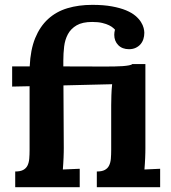

<svg xmlns="http://www.w3.org/2000/svg" viewBox="-20 -775 707 795"><path d="M582 -160.6Q582 -153.3 581.8 -143.1Q581.5 -132.8 581.1 -121.1Q580.6 -109.4 579.8 -96.9Q579.1 -84.5 578.1 -73.2L643.1 -76.2V0H380.9V-64.9Q401.9 -64.9 413.8 -71.3Q425.8 -77.6 431.6 -89.4Q437.5 -101.1 439 -117.4Q440.4 -133.8 440.4 -153.8V-338.9Q440.4 -356.9 441.2 -380.4Q441.9 -403.8 444.3 -426.3L242.7 -421.4L244.1 -162.6Q244.1 -155.3 243.9 -144.8Q243.7 -134.3 243.2 -122.1Q242.7 -109.9 241.9 -97.2Q241.2 -84.5 240.2 -73.2L310.1 -76.2V0H43V-64.9Q64 -64.9 75.9 -71.3Q87.9 -77.6 93.8 -89.4Q99.6 -101.1 101.1 -117.4Q102.5 -133.8 102.5 -153.8V-418L30.3 -416.5V-500H103Q106 -568.8 125.7 -617.2Q145.5 -665.5 179.2 -696.3Q212.9 -727.1 259.3 -741Q305.7 -754.9 362.3 -754.9Q409.2 -754.9 443.6 -748.5Q478 -742.2 502 -732.2Q525.9 -722.2 540.8 -709.5Q555.7 -696.8 563.7 -683.8Q571.8 -670.9 574.7 -659.2Q577.6 -647.5 577.6 -639.2Q577.6 -625.5 573.7 -613.3Q569.8 -601.1 561.8 -591.8Q553.7 -582.5 541.7 -576.9Q529.8 -571.3 514.2 -571.3Q486.3 -571.3 469.7 -588.1Q453.1 -605 453.1 -630.9Q453.1 -641.1 456.1 -652.3Q454.1 -654.3 448.5 -659.4Q442.9 -664.6 431.9 -670.2Q420.9 -675.8 403.8 -679.9Q386.7 -684.1 361.8 -684.1Q321.3 -684.1 297.4 -670.2Q273.4 -656.2 261.2 -633.5Q249 -610.8 245.6 -582.3Q242.2 -553.7 242.2 -523.9V-500L411.1 -499.5Q433.1 -499.5 452.9 -499.8Q472.7 -500 488 -501.2Q503.4 -502.4 513.9 -504.4Q524.4 -506.3 527.8 -509.8H582Z"/></svg>

Font: Parastoo FD
Style: Bold-FD
Weight: 700
Foundry: Saber Rastikerdar (saber.rastikerdar@gmail.com)
Version: Version 2.0.1